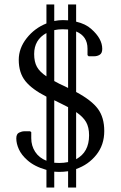

<svg xmlns="http://www.w3.org/2000/svg" viewBox="-20 -760 540 860"><path d="M188 80V1Q134 -14 102 -43Q76 -66 64.5 -91.5Q53 -117 53 -140Q53 -160 65.5 -166Q78 -172 89 -172H115L120 -168V-141Q120 -107 137.5 -80Q155 -53 188 -40V-327Q123 -360 93.5 -397Q64 -434 64 -492Q64 -544 99.5 -589Q135 -634 188 -655V-740H223V-666Q243 -670 262 -670Q274 -670 285 -669V-740H321V-663Q364 -653 389 -630Q438 -587 438 -541Q438 -522 427 -515Q416 -508 402 -508H377L372 -513V-542Q372 -598 321 -619V-348Q390 -311 418.5 -272.5Q447 -234 447 -173Q447 -111 411.5 -66.5Q376 -22 321 -3V80H285V7Q265 10 244 10Q234 10 223 9V80ZM271 -373Q278 -370 285 -366V-628Q273 -629 260 -629Q240 -629 223 -625V-397Q234 -391 245.5 -385Q257 -379 271 -373ZM133 -518Q133 -483 145.5 -460.5Q158 -438 188 -418V-612Q133 -582 133 -518ZM245 -30Q266 -30 285 -34V-280Q272 -287 256.5 -294.5Q241 -302 223 -311V-31Q234 -30 245 -30ZM379 -154Q379 -190 365.5 -213.5Q352 -237 321 -258V-47Q379 -78 379 -154Z"/></svg>

Font: Spectral Light
Style: Regular
Weight: 300
Designer: Jean-Baptiste Levee
Foundry: Production Type
Version: Version 2.001